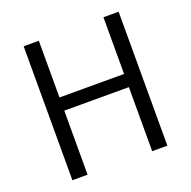

<svg xmlns="http://www.w3.org/2000/svg" viewBox="-129 -859 980 986"><g transform="rotate(-20 361.0 -366.0)"><path d="M102 0H185V-350H538V0H621V-732H538V-422H185V-732H102Z"/></g></svg>

Font: Source Han Sans JP Normal
Style: Regular
Weight: 350
Designer: Ryoko NISHIZUKA 西塚涼子 (kana, bopomofo & ideographs); Paul D. Hunt (Latin, Greek & Cyrillic); Sandoll Communications 산돌커뮤니
Foundry: Adobe
Version: Version 2.002;hotconv 1.0.116;makeotfexe 2.5.65601